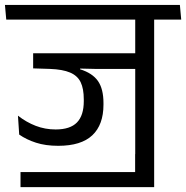

<svg xmlns="http://www.w3.org/2000/svg" viewBox="-40 -653 764 789"><path d="M515.3 54.1H44.3V116H593.5V-19.7H515.3ZM593.5 -593.4H515.7V0H593.5ZM464 -572.4H704.7L699.2 -632.6H458.5ZM654.5 -572.4 649.1 -632.6H-19.7L-14.3 -572.4ZM542.2 -434H96.2V-372L242 -372.3L350.8 -369.8H542.2ZM289.1 -393.4H96.2V-372L165.3 -369.8Q217.4 -367.9 247.9 -354.9Q278.4 -342 291.4 -315.3Q304.3 -288.6 304.3 -244.4V-237.1Q304.3 -178.6 276.3 -149.8Q248.3 -121 188.6 -121Q145.5 -121 106.8 -135.9Q68.1 -150.8 33.8 -177.7L38.9 -100Q68.5 -79.3 107.9 -66.6Q147.2 -53.8 199.3 -53.8Q293.5 -53.8 339.4 -97.1Q385.2 -140.3 385.2 -223.2V-229.2Q385.2 -287.9 362.4 -320.3Q339.5 -352.7 289.1 -368.3Z"/></svg>

Font: Anek Devanagari Medium
Style: Regular
Weight: 500
Designer: Kailash Malviya (Devanagari) & Yesha Goshar (Latin)
Foundry: Ek Type
Version: Version 1.003